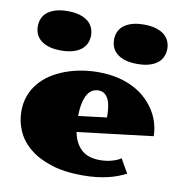

<svg xmlns="http://www.w3.org/2000/svg" viewBox="-84 -836 877 924"><g transform="rotate(10 354.0 -374.0)"><path d="M416 -660.6Q416 -680.7 423.3 -698.2Q430.7 -715.8 446.5 -728.8Q462.4 -741.7 486.8 -749.3Q511.2 -756.8 545.9 -756.8Q580.1 -756.8 605 -749.3Q629.9 -741.7 645.5 -728.8Q661.1 -715.8 668.7 -698.2Q676.3 -680.7 676.3 -660.6Q676.3 -640.6 668.7 -623Q661.1 -605.5 645.5 -592.5Q629.9 -579.6 605 -572Q580.1 -564.5 545.9 -564.5Q511.2 -564.5 486.8 -572Q462.4 -579.6 446.5 -592.5Q430.7 -605.5 423.3 -623Q416 -640.6 416 -660.6ZM173.3 -564.5Q138.7 -564.5 114.3 -572Q89.8 -579.6 74 -592.5Q58.1 -605.5 50.8 -623Q43.5 -640.6 43.5 -660.6Q43.5 -680.7 50.8 -698.2Q58.1 -715.8 74 -728.8Q89.8 -741.7 114.3 -749.3Q138.7 -756.8 173.3 -756.8Q207.5 -756.8 232.4 -749.3Q257.3 -741.7 272.9 -728.8Q288.6 -715.8 296.1 -698.2Q303.7 -680.7 303.7 -660.6Q303.7 -640.6 296.1 -623Q288.6 -605.5 272.9 -592.5Q257.3 -579.6 232.4 -572Q207.5 -564.5 173.3 -564.5ZM36.6 -244.6Q36.6 -286.6 49.8 -321.3Q63 -356 86.2 -383.5Q109.4 -411.1 141.1 -431.6Q172.9 -452.1 210 -465.8Q247.1 -479.5 287.6 -486.3Q328.1 -493.2 369.6 -493.2Q424.3 -493.2 469 -482.2Q513.7 -471.2 548.6 -452.1Q583.5 -433.1 609.1 -407.7Q634.8 -382.3 651.6 -353.8Q668.5 -325.2 676.5 -294.9Q684.6 -264.6 684.6 -235.8L315.4 -191.4Q326.2 -137.2 358.4 -107.4Q390.6 -77.6 448.7 -77.6Q480.5 -77.6 508.1 -85.4Q535.6 -93.3 551.3 -104.5L590.3 -36.1Q572.3 -26.9 551 -18.6Q529.8 -10.3 504.2 -4.2Q478.5 2 447.5 5.6Q416.5 9.3 379.4 9.3Q290.5 9.3 226.1 -11.5Q161.6 -32.2 119.4 -67.1Q77.1 -102.1 56.9 -147.9Q36.6 -193.8 36.6 -244.6ZM447.8 -285.6Q447.8 -349.1 431.9 -377.9Q416 -406.7 384.8 -406.7Q368.7 -406.7 355 -398.9Q341.3 -391.1 331.5 -374.5Q321.8 -357.9 315.9 -331.8Q310.1 -305.7 309.6 -268.6Z"/></g></svg>

Font: Poller One
Style: Regular
Weight: 400
Designer: Yvonne Schttler
Foundry: Yvonne Schttler
Version: Version 1.002